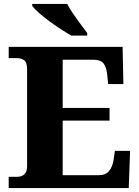

<svg xmlns="http://www.w3.org/2000/svg" viewBox="-20 -951 705 971"><path d="M24 0V-57H68Q91 -57 104 -70.5Q117 -84 117 -110V-599Q117 -637 101.5 -647Q86 -657 66 -657H24V-714H600L604 -526H527L522 -575Q518 -613 503 -631Q488 -649 451 -649H297V-405H534V-341H297V-65H479Q514 -65 531 -85.5Q548 -106 554 -139L561 -188H638L631 0ZM341 -771Q316 -785 286 -804.5Q256 -824 226.5 -846Q197 -868 174.5 -888Q152 -908 143 -921V-931H320Q331 -909 349.5 -882Q368 -855 387.5 -829Q407 -803 421 -784V-771Z"/></svg>

Font: Noto Serif Sinhala ExtraBold
Style: Regular
Weight: 800
Designer: Jelle Bosma - Monotype Design Team
Foundry: Monotype Imaging Inc.
Version: Version 2.007; ttfautohint (v1.8.4.7-5d5b)